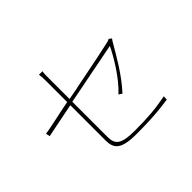

<svg xmlns="http://www.w3.org/2000/svg" viewBox="-146 -1025 1291 1291"><g transform="rotate(-45 500.0 -379.0)"><path d="M819 -26 821 -56C724 -37 649 -30 522 -30C393 -30 360 -56 360 -131V-465C378 -469 397 -472 416 -476L437 -480C623 -517 804 -552 804 -552C772 -485 698 -358 614 -280L637 -265C724 -359 787 -473 835 -555C840 -563 844 -570 850 -577L832 -591C826 -587 814 -583 799 -580C769 -573 619 -541 457 -510L444 -507C440 -506 436 -505 431 -504L418 -502C399 -498 379 -494 360 -491V-687C360 -711 359 -724 363 -752H330C334 -726 334 -714 334 -692V-488C220 -466 126 -443 83 -438L89 -409C128 -417 220 -435 334 -458V-124C334 -46 365 -6 510 -6C620 -6 688 -10 758 -18L766 -19C784 -21 801 -23 819 -26Z"/></g></svg>

Font: Glow Sans SC Normal Thin
Style: Regular
Weight: 100
Designer: Ryoko NISHIZUKA (kana, bopomofo & ideographs); Paul D. Hunt (Latin, Greek & Cyrillic); Sandoll Communications, Soo-young
Version: Version 0.93